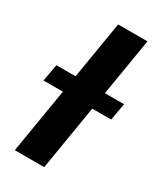

<svg xmlns="http://www.w3.org/2000/svg" viewBox="-229 -799 739 870"><g transform="rotate(30 141.0 -364.0)"><path d="M275.4 -727.5 155.3 0H1.5L122.1 -727.5ZM-43.9 -338.4 -27.8 -427.7H326.2L310.1 -338.4Z"/></g></svg>

Font: Inter Tight
Style: Bold Italic
Weight: 700
Italic angle: -9.39999°
Designer: Rasmus Andersson
Foundry: rsms
Version: Version 3.004